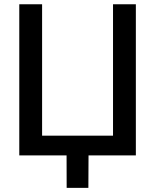

<svg xmlns="http://www.w3.org/2000/svg" viewBox="-20 -748 747 924"><path d="M633.8 0H72.8V-727.5H182.6V-95.2H523.9V-727.5H633.8ZM300.8 156.2 300.3 -31.2H406.2L405.3 156.2Z"/></svg>

Font: Inter 24pt Medium
Style: Regular
Weight: 500
Designer: Rasmus Andersson
Foundry: rsms
Version: Version 4.001;git-66647c0bb